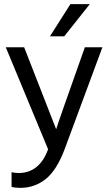

<svg xmlns="http://www.w3.org/2000/svg" viewBox="-20 -736 533 930"><path d="M291 -560H222L321 -716H415ZM78 174Q52 174 36 169V98Q51 102 70 102Q171 102 213 -13L8 -507H97L252 -110Q260 -138 391 -507H476L293 -13Q254 90 200.5 132Q147 174 78 174Z"/></svg>

Font: Hind Mysuru
Style: Regular
Weight: 400
Designer: Manushi Parikh, Hitesh Malaviya
Foundry: Indian Type Foundry
Version: Version 0.703;PS 1.0;hotconv 1.0.86;makeotf.lib2.5.63406